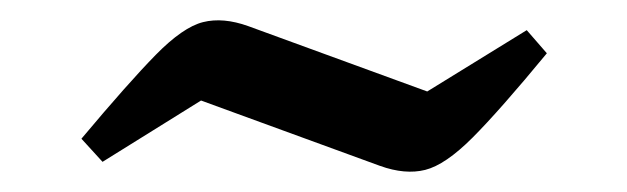

<svg xmlns="http://www.w3.org/2000/svg" viewBox="-20 -382 624 191"><path d="M82 -221 61 -244Q108 -300 135 -327.5Q162 -355 182 -360Q202 -365 227 -356L405 -291L504 -352L524 -329Q477 -272 450 -245Q423 -218 403 -213Q383 -208 358 -217L180 -282Z"/></svg>

Font: Piazzolla Thin
Style: Bold
Weight: 700
Version: Version 2.005